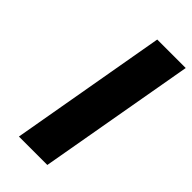

<svg xmlns="http://www.w3.org/2000/svg" viewBox="-233 -797 854 854"><g transform="rotate(45 194.0 -370.0)"><path d="M388.2 -740.2 257.8 0H79.1L209 -740.2Z"/></g></svg>

Font: Poppins ExtraBold
Style: Italic
Weight: 800
Italic angle: -10°
Designer: Ninad Kale (Devanagari), Jonny Pinhorn (Latin)
Foundry: Indian Type Foundry
Version: Version 3.200;PS 1.000;hotconv 16.6.54;makeotf.lib2.5.65590